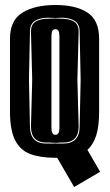

<svg xmlns="http://www.w3.org/2000/svg" viewBox="-20 -620 441 769"><path d="M277 129 209 12H202Q142 12 101.5 -3Q61 -18 40.5 -58.5Q20 -99 20 -173V-465Q20 -539 70 -569.5Q120 -600 202 -600Q284 -600 330.5 -569.5Q377 -539 377 -465V-174Q377 -113 365 -76.5Q353 -40 330 -20L381 68ZM166 -45H193Q199 -45 202 -46Q204 -45 209 -45H233Q299 -45 299 -114L303 -300L299 -493Q299 -524 279 -536.5Q259 -549 227 -549L202 -548L172 -549Q140 -549 120 -536.5Q100 -524 100 -493L96 -300L100 -114Q100 -45 166 -45ZM193 -48 181 -49H166Q104 -49 104 -114L109 -301L104 -493Q104 -522 122.5 -533.5Q141 -545 172 -545L202 -546L227 -545Q258 -545 276.5 -533.5Q295 -522 295 -493L290 -301L295 -114Q295 -49 233 -49H219Q215 -48 209 -48ZM202 -80Q210 -80 214 -87Q218 -92 218 -110V-473Q218 -490 214 -497Q210 -503 202 -503Q195 -503 190 -497Q186 -490 186 -473V-110Q186 -92 190 -87Q194 -80 202 -80Z"/></svg>

Font: Alumni Sans Inline One
Style: Regular
Weight: 400
Designer: Robert E. Leuschke
Foundry: Robert E. Leuschke
Version: Version 1.100; ttfautohint (v1.8.3)